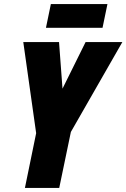

<svg xmlns="http://www.w3.org/2000/svg" viewBox="-20 -920 619 940"><path d="M102 0 157 -268 94 -714H269L286 -486L399 -714H579L327 -274L270 0ZM205 -784 229 -900H506L482 -784Z"/></svg>

Font: Noto Sans Display Condensed Black
Style: Italic
Weight: 900
Width: 3
Italic angle: -192°
Designer: Monotype Design Team
Foundry: Monotype Imaging Inc.
Version: Version 1.900